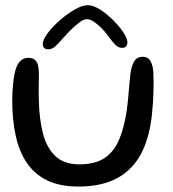

<svg xmlns="http://www.w3.org/2000/svg" viewBox="-20 -670 652 722"><path d="M275 31.5Q205 31.5 157.2 8.2Q109.5 -15 80.8 -57.8Q52 -100.5 39 -160Q26 -219.5 26 -292.5Q26 -310 27 -327.8Q28 -345.5 30 -362.2Q32 -379 34.5 -392Q41.5 -425 54.5 -438.8Q67.5 -452.5 86 -452.5Q103 -452.5 111.8 -444.2Q120.5 -436 123.2 -423.2Q126 -410.5 126 -397.5Q126.5 -388.5 126.2 -375.2Q126 -362 125.8 -347.2Q125.5 -332.5 125.5 -318.5Q125.5 -304.5 126 -293Q127.5 -223 141.5 -168.5Q155.5 -114 188.2 -83Q221 -52 278.5 -52Q339 -52 374.8 -76.8Q410.5 -101.5 429.2 -147.8Q448 -194 457 -257.5Q459 -272.5 460.8 -288.8Q462.5 -305 463.8 -321.8Q465 -338.5 466.8 -355.8Q468.5 -373 470 -390Q474 -422 484.5 -439.2Q495 -456.5 517 -456.5Q535.5 -456.5 544.5 -442.5Q553.5 -428.5 556.5 -402.5Q557.5 -383 557.5 -363.8Q557.5 -344.5 557 -325.5Q556.5 -306.5 555.5 -288Q554.5 -269.5 552.5 -251.5Q545 -161.5 513.8 -98.2Q482.5 -35 423.8 -1.8Q365 31.5 275 31.5ZM161.5 -484.5Q141 -484.5 141 -505.5Q141 -520.5 159 -544.8Q177 -569 204.5 -593.2Q232 -617.5 260.8 -634Q289.5 -650.5 310 -650.5Q330 -650.5 355.2 -634.8Q380.5 -619 404.2 -595.5Q428 -572 443.5 -548.8Q459 -525.5 459 -511Q459 -501 453.8 -495.5Q448.5 -490 440 -490Q425.5 -490 414.2 -501Q403 -512 386 -536Q374.5 -551.5 360.2 -565.8Q346 -580 331.8 -589Q317.5 -598 306 -598Q296 -598 280.5 -587Q265 -576 248.2 -559.5Q231.5 -543 216.5 -526Q197.5 -503.5 186 -494Q174.5 -484.5 161.5 -484.5Z"/></svg>

Font: Gluten Thin Light
Style: Regular
Weight: 300
Version: Version 1.300